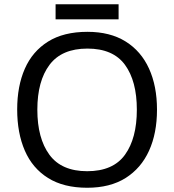

<svg xmlns="http://www.w3.org/2000/svg" viewBox="-20 -875 821 905"><path d="M720 -358Q720 -247 682.5 -164.5Q645 -82 572 -36Q499 10 391 10Q280 10 206.5 -36Q133 -82 97 -165Q61 -248 61 -359Q61 -469 97 -551Q133 -633 206.5 -679Q280 -725 392 -725Q499 -725 572 -679.5Q645 -634 682.5 -551.5Q720 -469 720 -358ZM156 -358Q156 -223 213 -145.5Q270 -68 391 -68Q513 -68 569 -145.5Q625 -223 625 -358Q625 -493 569 -569.5Q513 -646 392 -646Q271 -646 213.5 -569.5Q156 -493 156 -358ZM539 -855V-784H242V-855Z"/></svg>

Font: Noto Znamenny Musical Notation
Style: Regular
Weight: 400
Version: Version 1.003; ttfautohint (v1.8.4.7-5d5b)